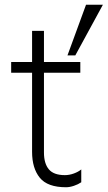

<svg xmlns="http://www.w3.org/2000/svg" viewBox="-20 -785 453 808"><path d="M297 -552H264L342 -765H413ZM258 3Q180 3 147.5 -37Q115 -77 115 -146V-479H27V-524H115V-655H165V-524H318V-479H165V-143Q165 -97 185.5 -72.5Q206 -48 253 -48Q272 -48 291 -55Q310 -62 322 -72V-18Q309 -9 291 -3Q273 3 258 3Z"/></svg>

Font: LXGW 975 Gothic SC 200W
Style: Regular
Weight: 200
Version: Version 2.01;February 25, 2021